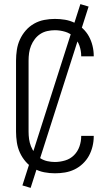

<svg xmlns="http://www.w3.org/2000/svg" viewBox="-20 -835 540 934"><path d="M247 8Q221 8 195 3Q169 -2 146 -15Q123 -28 105.5 -48Q88 -68 77 -92Q66 -116 62 -142.5Q58 -169 58 -195V-540Q58 -566 62 -592.5Q66 -619 77 -643Q88 -667 105.5 -687Q123 -707 146 -720Q169 -733 195 -738Q221 -743 247 -743Q272 -743 296 -739Q320 -735 342 -724.5Q364 -714 382.5 -696.5Q401 -679 412.5 -658Q424 -637 430 -612.5Q436 -588 436 -564V-561H375V-563Q375 -588 366.5 -612.5Q358 -637 340 -655Q322 -673 297 -680.5Q272 -688 247 -688Q229 -688 210.5 -684Q192 -680 176.5 -670Q161 -660 149.5 -645Q138 -630 131 -612.5Q124 -595 121.5 -577Q119 -559 119 -540V-195Q119 -176 121.5 -158Q124 -140 131 -122.5Q138 -105 149.5 -90Q161 -75 176.5 -65Q192 -55 210.5 -51Q229 -47 247 -47Q272 -47 297 -54.5Q322 -62 340 -80Q358 -98 366.5 -122.5Q375 -147 375 -172V-174H436V-171Q436 -147 430 -122.5Q424 -98 412.5 -77Q401 -56 382.5 -38.5Q364 -21 342 -10.5Q320 0 296 4Q272 8 247 8ZM129 79 89 67 371 -815 411 -803Z"/></svg>

Font: Iosevka Custom Light
Style: Regular
Weight: 300
Monospace: yes
Designer: Belleve Invis
Foundry: Belleve Invis
Version: Version 27.3.5